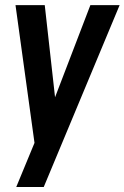

<svg xmlns="http://www.w3.org/2000/svg" viewBox="-20 -568 498 768"><path d="M45 180 118 3.5 42 -547.5H159L205.5 -131.5H182L341.5 -547.5H458.5L155 180Z"/></svg>

Font: Mohave Light SemiBold
Style: Italic
Weight: 600
Italic angle: -8°
Version: Version 2.003